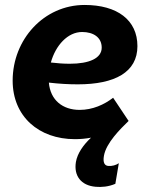

<svg xmlns="http://www.w3.org/2000/svg" viewBox="-20 -549 605 774"><path d="M282 12C304 12 326 10 347 6C316 35 292 69 286 104C277 159 306 199 366 204C389 206 417 204 445 192L459 109C447 117 432 121 417 120C402 119 394 107 399 79C408 27 465 -29 499 -62H498L436 -155C400 -127 353 -106 301 -106C233 -106 183 -145 177 -216C219 -211 258 -209 294 -209C443 -209 534 -258 534 -363C534 -468 453 -529 321 -529C157 -529 31 -390 31 -224C31 -80 136 12 282 12ZM185 -297C204 -366 253 -420 311 -420C357 -420 390 -398 390 -357C390 -314 340 -292 261 -292C236 -292 210 -294 185 -297Z"/></svg>

Font: Fixel Text 20240404
Style: Bold Italic
Weight: 700
Width: 4
Italic angle: -10°
Designer: AlfaBravo + MacPaw
Foundry: Kyrylo Tkachov, Marchela Mozhyna, Serhii Makarenko, Maria Weinstein, Zakhar Kryvoshyya
Version: Version 1.211;Glyphs 3.2 (3225)